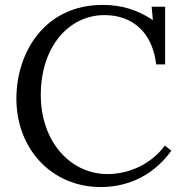

<svg xmlns="http://www.w3.org/2000/svg" viewBox="-20 -736 739 772"><path d="M399.9 -675.3C516.1 -675.3 593.8 -602.1 607.9 -477.1H644V-709H589.8L594.7 -655.3C532.7 -696.3 468.8 -716.3 393.1 -716.3C160.6 -716.3 45.9 -526.9 45.9 -338.9C45.9 -140.1 185.1 16.1 385.7 16.1C467.3 16.1 583 -11.2 668.9 -129.9L643.1 -150.9C587.9 -76.2 499.5 -36.1 412.1 -36.1C264.2 -36.1 144 -165.5 144 -354C144 -549.8 257.8 -675.3 399.9 -675.3Z"/></svg>

Font: Parastoo
Style: Regular
Weight: 400
Foundry: Saber Rastikerdar (saber.rastikerdar@gmail.com)
Version: Version 2.0.1